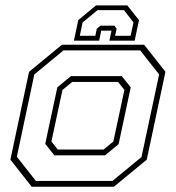

<svg xmlns="http://www.w3.org/2000/svg" viewBox="-20 -710 668 730"><path d="M100.5 0 19.5 -103 90.5 -437 215.5 -540H528L609 -437L538 -103L413 0ZM116.5 -22H407.5L518 -113L585 -427L513 -518.5H221.5L110.5 -427L44 -114ZM186.5 -119.5 152 -163 198 -378 249.5 -420.5H443L477 -378L431 -162L379.5 -119.5ZM199.5 -141.5H374L411 -172L453 -368L429 -398.5H254.5L217.5 -368L175.5 -172ZM464 -689.5 508.5 -633.5 492 -555.5H396L404 -593.5H365L357 -555.5H261L277.5 -633.5L345 -689.5ZM451.5 -671.5H351L294 -624.5L283.5 -574H342.5L348 -601L362 -612.5H415L423.5 -601L417.5 -574H476.5L487.5 -624.5Z"/></svg>

Font: Tourney ExtraLight
Style: Italic
Weight: 250
Italic angle: -12°
Version: Version 1.015